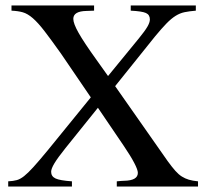

<svg xmlns="http://www.w3.org/2000/svg" viewBox="-20 -682 762 702"><path d="M696 -643Q672 -641 655 -637.5Q638 -634 622 -624Q606 -614 588.5 -596Q571 -578 547 -549L401 -367L593 -93Q609 -71 621 -57.5Q633 -44 645 -36.5Q657 -29 670.5 -25Q684 -21 704 -19V0H407V-19Q416 -20 423.5 -20.5Q431 -21 434 -21Q484 -22 484 -50Q484 -61 471 -86Q458 -111 433 -148L338 -288L219 -140Q191 -105 179 -85Q167 -65 167 -54Q167 -37 183 -29.5Q199 -22 243 -19V0H10V-19Q29 -20 41.5 -23.5Q54 -27 68 -38Q82 -49 102 -71Q122 -93 155 -133L312 -326L203 -486Q166 -538 142.5 -568.5Q119 -599 100 -615.5Q81 -632 63.5 -637Q46 -642 22 -643V-662H324V-643L296 -642Q248 -641 248 -613Q248 -596 267.5 -561.5Q287 -527 333 -463L375 -404L488 -542Q510 -569 519 -584.5Q528 -600 528 -611Q528 -628 513.5 -634.5Q499 -641 458 -643V-662H696Z"/></svg>

Font: Klingon pIqaD vaHbo'
Style: Regular
Weight: 400
Width: 0
Designer: Mike Neff (qa'vaj)
Foundry: Mike Neff and Michael Everson
Version: Version 2.003